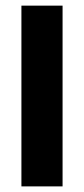

<svg xmlns="http://www.w3.org/2000/svg" viewBox="-20 -664 300 684"><path d="M202.9 0V-643.9H56.3V0Z"/></svg>

Font: Arad-VF Thin Dots1
Style: Regular
Weight: 100
Designer: Mohammad Darvishi
Version: Version 1.000;August 30, 2024;FontCreator 15.0.0.2992 64-bit